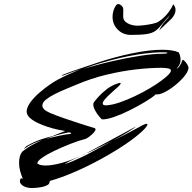

<svg xmlns="http://www.w3.org/2000/svg" viewBox="-20 -888 959 957"><path d="M143 49Q137 49 132.5 49Q128 49 124 48Q106 46 92.5 36.5Q79 27 79 14Q79 12 81 6Q84 -2 88.5 1.5Q93 5 93 1Q86 -15 80.5 -35.5Q75 -56 75 -76Q75 -93 79 -108Q83 -123 93 -134Q116 -152 140.5 -165.5Q165 -179 190 -189Q141 -175 102 -147Q101 -146 100.5 -146Q100 -146 100 -146Q99 -146 104.5 -152.5Q110 -159 114 -161Q149 -181 182.5 -192.5Q216 -204 241 -209Q255 -216 272 -222Q289 -228 305 -235Q292 -237 268 -242Q244 -247 216.5 -256Q189 -265 164.5 -277Q140 -289 125.5 -304Q111 -319 113 -337Q116 -358 134 -381.5Q152 -405 177 -426.5Q202 -448 226.5 -465Q251 -482 268 -491Q294 -505 323 -518Q352 -531 383 -543Q341 -530 301 -514Q293 -511 289 -511.5Q285 -512 292 -515Q329 -530 378 -546Q427 -562 464 -575Q551 -604 637.5 -622Q724 -640 789 -640Q841 -640 871 -627Q876 -617 878 -608Q880 -599 880 -591Q880 -573 872.5 -562Q865 -551 860 -545Q871 -550 880 -567Q885 -574 885.5 -579Q886 -584 890 -589Q892 -592 900 -584Q908 -576 914.5 -565Q921 -554 919 -545Q916 -528 896.5 -505Q877 -482 850.5 -461Q824 -440 798.5 -427.5Q773 -415 757 -418Q739 -402 703.5 -380.5Q668 -359 627 -338.5Q586 -318 548.5 -305Q511 -292 488 -293Q484 -296 473.5 -308.5Q463 -321 454 -337.5Q445 -354 445 -367Q445 -375 449 -380Q454 -387 470 -405Q486 -423 511.5 -443Q537 -463 569 -473Q575 -475 578 -475Q584 -475 579.5 -467.5Q575 -460 549 -438Q544 -433 530 -420.5Q516 -408 504 -394.5Q492 -381 492 -372Q492 -362 511 -363Q540 -365 576.5 -377.5Q613 -390 652 -408.5Q691 -427 726.5 -448Q762 -469 787 -488Q811 -506 821.5 -517.5Q832 -529 832 -536Q832 -544 818.5 -547Q805 -550 783 -550Q728 -550 657.5 -542Q587 -534 510 -515.5Q433 -497 356 -464Q337 -456 309 -444.5Q281 -433 254 -419.5Q227 -406 209 -391.5Q191 -377 191 -362Q191 -341 232 -324Q261 -312 299.5 -298.5Q338 -285 377.5 -272.5Q417 -260 449 -250Q456 -249 456 -243Q456 -236 446 -225.5Q436 -215 424.5 -206.5Q413 -198 407 -196Q372 -187 330 -170.5Q288 -154 250.5 -136Q213 -118 189 -101Q165 -84 166 -73Q179 -63 207 -63Q239 -63 284 -75Q329 -87 378 -109Q371 -105 364.5 -102Q358 -99 353 -97Q343 -93 331 -86.5Q319 -80 311 -75.5Q303 -71 305 -71Q317 -74 339.5 -83.5Q362 -93 387.5 -105Q413 -117 431 -127L541 -186Q529 -180 509 -170.5Q489 -161 468 -150.5Q447 -140 432 -133Q417 -126 416 -126Q414 -126 420 -130Q410 -124 399.5 -119Q389 -114 378 -109Q388 -114 399 -119.5Q410 -125 423 -131L659 -258Q651 -250 617.5 -229.5Q584 -209 541 -186Q590 -210 629.5 -231Q669 -252 689 -263Q705 -271 710 -271Q718 -271 712.5 -261Q707 -251 690 -235Q656 -203 601.5 -166.5Q547 -130 482 -94.5Q417 -59 351 -30.5Q285 -2 228 14Q228 18 226 24Q224 30 220 32Q207 41 184.5 45Q162 49 143 49ZM395 -544Q465 -566 539.5 -583Q614 -600 679.5 -610Q745 -620 788 -620Q814 -620 814 -624Q814 -627 803 -627Q748 -629 665 -616Q582 -603 487 -575Q465 -569 440 -560.5Q415 -552 395 -544ZM208 -195Q240 -204 276 -211.5Q312 -219 328 -220Q335 -221 335 -223Q335 -225 330 -227Q325 -229 321 -228Q309 -226 295.5 -222.5Q282 -219 262 -214Q249 -210 235 -205Q221 -200 208 -195ZM633 -714Q593 -714 567 -740.5Q541 -767 541 -804Q541 -815 543.5 -827Q546 -839 552 -851Q561 -868 569 -868Q576 -868 583 -862Q595 -854 594.5 -837.5Q594 -821 594 -804Q594 -784 616 -772Q638 -760 665 -760Q678 -760 699 -762.5Q720 -765 740.5 -769.5Q761 -774 770 -780Q799 -799 818.5 -825Q838 -851 843 -867Q855 -855 855 -838Q855 -827 849.5 -816Q844 -805 836 -796L773 -736Q787 -765 803.5 -782.5Q820 -800 827 -813Q800 -783 785 -764Q770 -745 754.5 -734Q739 -723 712 -718.5Q685 -714 633 -714Z"/></svg>

Font: Smooch
Style: Regular
Weight: 400
Designer: Robert E. Leuschke
Foundry: Robert E. Leuschke
Version: Version 1.010; ttfautohint (v1.8.3)